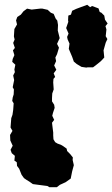

<svg xmlns="http://www.w3.org/2000/svg" viewBox="-20 -758 469 801"><path d="M186 23 178 18 147 14 117 10 103 0 90 -8 80 -15 70 -29 60 -54 51 -66 50 -81 40 -88 42 -108 29 -119 24 -133 33 -150 23 -172 22 -195 32 -212 24 -226 27 -265 32 -279 35 -299 37 -327 31 -337 33 -351 37 -364 38 -385 33 -394 39 -424 35 -443 42 -457 40 -468 44 -488 31 -500 33 -512 40 -528 34 -548 42 -558 35 -579 41 -593 38 -606 40 -637 51 -656 47 -673 52 -687 67 -697 78 -711 93 -722 112 -718 147 -722H157L179 -717L192 -705L204 -700L212 -681L219 -672L222 -654L221 -631L229 -599L218 -575L226 -559L218 -532L211 -518L214 -503L206 -485L215 -467L204 -452L210 -437L203 -429L202 -414L204 -385L198 -368L197 -349V-335L206 -321L208 -308L201 -287L198 -275L206 -258L197 -246L200 -221L202 -205V-193L203 -177L210 -165L220 -159L234 -154L241 -150L258 -138L260 -128L273 -115L284 -101L283 -91L288 -69L281 -43L275 -13L254 2L230 13L217 23ZM265 -667 264 -673 265 -693 276 -697 281 -713 298 -721 314 -727 344 -738 356 -728 364 -733 391 -723 396 -708 403 -705 415 -693 418 -676 429 -660 420 -649 424 -635 421 -607 428 -595 421 -580 412 -548 415 -518 401 -503 380 -486 368 -477H345L340 -476L320 -479L300 -491L288 -501L281 -521L267 -554L270 -576L262 -594L260 -604L266 -618L256 -641Z"/></svg>

Font: Winky Rough ExtraBold
Style: Regular
Weight: 800
Designer: Simon Atzbach
Foundry: typofactur
Version: Version 1.206; ttfautohint (v1.8.4.7-5d5b)